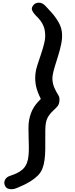

<svg xmlns="http://www.w3.org/2000/svg" viewBox="-20 -1198 549 1401"><path d="M101.5 174.5Q86.5 181 68.8 182.5Q51 184 36.5 177.8Q22 171.5 15 154Q7 133 16.8 113.8Q26.5 94.5 50.5 86Q74 78.5 98.5 67.8Q123 57 143.8 39Q164.5 21 176 -8Q185 -30.5 188 -61.5Q191 -92.5 190.5 -127.8Q190 -163 188.8 -198.2Q187.5 -233.5 187.8 -264.8Q188 -296 192 -319.5Q199.5 -362 217.8 -398.8Q236 -435.5 278 -476Q251.5 -528.5 242.8 -570.2Q234 -612 238.5 -659Q241 -687 253 -724Q265 -761 278.8 -801.2Q292.5 -841.5 302 -879.8Q311.5 -918 309.5 -948Q308 -981.5 298.2 -1006Q288.5 -1030.5 273.5 -1049.5Q258.5 -1068.5 239.5 -1086.5Q223 -1103.5 214.8 -1121.5Q206.5 -1139.5 223.5 -1160.5Q238.5 -1178.5 264 -1178.5Q289.5 -1178.5 311.5 -1155Q332 -1134 359.5 -1102.8Q387 -1071.5 408.5 -1033.5Q430 -995.5 432.5 -953Q435 -917 426.2 -875Q417.5 -833 404.2 -790.8Q391 -748.5 379.2 -710.2Q367.5 -672 363.5 -643Q360.5 -616.5 366.5 -589Q372.5 -561.5 389.5 -531Q400 -513 408.2 -498.8Q416.5 -484.5 413 -456.5Q410 -435.5 400 -423.2Q390 -411 372.5 -395Q349 -374 334.5 -351.5Q320 -329 315 -302Q311 -279.5 310.5 -247.8Q310 -216 310.5 -179.2Q311 -142.5 310.2 -104.8Q309.5 -67 305.2 -32.5Q301 2 290.5 29.5Q279.5 60 255.2 83.8Q231 107.5 202.2 125Q173.5 142.5 146.5 154.8Q119.5 167 101.5 174.5Z"/></svg>

Font: Edu AU VIC WA NT Pre SemiBold
Style: Regular
Weight: 600
Designer: Tina and Corey Anderson, Eben Sorkin, Mirko Velimirovic
Foundry: Google for Education
Version: Version 1.001